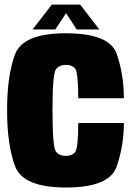

<svg xmlns="http://www.w3.org/2000/svg" viewBox="-20 -830 589 854"><path d="M273.5 4Q467 4 499 -89.5Q531 -183 531 -283H328Q328 -169.5 314 -153Q300 -136.5 273 -136.5Q245 -136.5 229.2 -155Q213.5 -173.5 213.5 -340Q213.5 -504.5 229.5 -523Q245.5 -541.5 273 -541.5Q300.5 -541.5 314.2 -525Q328 -508.5 328 -393H531Q531 -498 499.2 -590Q467.5 -682 272.5 -682Q82 -682 46.8 -588Q11.5 -494 11.5 -340Q11.5 -186.5 46.8 -91.2Q82 4 273.5 4ZM125 -699H226L274 -771.5L321 -699H422L336.5 -809.5H210.5Z"/></svg>

Font: Anybody Condensed Black
Style: Regular
Weight: 900
Width: 3
Designer: Tyler Finck
Foundry: Etcetera Type Company
Version: Version 1.113;gftools[0.9.25]